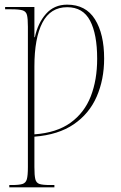

<svg xmlns="http://www.w3.org/2000/svg" viewBox="-20 -566 522 826"><path d="M20 240V230H31Q62 230 76.5 225.5Q91 221 95.5 205Q100 189 100 153V-451Q100 -486 96 -501.5Q92 -517 77 -521.5Q62 -526 29 -526H2V-536H128V-406H130Q143 -467 178 -506.5Q213 -546 269 -546Q349 -546 388.5 -483Q428 -420 428 -314Q428 -224 396 -150.5Q364 -77 297.5 -31.5Q231 14 128 22V153Q128 189 132 205Q136 221 150 225.5Q164 230 195 230H214V240ZM128 12Q224 5 283.5 -38Q343 -81 370.5 -151.5Q398 -222 398 -313Q398 -419 367.5 -477Q337 -535 269 -535Q197 -535 162.5 -468.5Q128 -402 128 -280Z"/></svg>

Font: Noto Serif Display Condensed Thin
Style: Regular
Weight: 100
Width: 3
Designer: Monotype Design Team
Foundry: Monotype Imaging Inc.
Version: Version 2.009